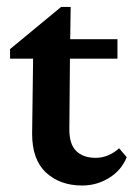

<svg xmlns="http://www.w3.org/2000/svg" viewBox="-20 -541 395 569"><path d="M355.5 -75.2Q339.8 -36.1 303.2 -13.7Q266.6 8.8 223.6 8.8Q158.2 8.8 116.7 -29.3Q75.2 -67.4 75.2 -144.5L78.1 -367.2H9.8V-395.5L161.1 -520.5H189.5L187.5 -391.6L185.5 -157.2Q185.5 -113.3 206.1 -93.3Q226.6 -73.2 263.7 -73.2Q283.2 -73.2 301.3 -81.1Q319.3 -88.9 333 -101.6ZM136.7 -367.2V-424.8H328.1V-367.2Z"/></svg>

Font: Crimson Pro SemiBold
Style: Regular
Weight: 600
Designer: Jacques Le Bailly
Foundry: Baron von Fonthausen
Version: Version 1.003